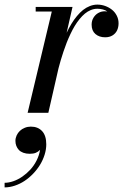

<svg xmlns="http://www.w3.org/2000/svg" viewBox="-90 -490 535 834"><path d="M135 -440H65V-460H225L199.4 -347.5Q209.5 -368.8 220.4 -386.7Q231.2 -404.6 244.2 -420.2Q257.2 -435.9 270.9 -446.8Q284.6 -457.6 300.6 -463.8Q316.5 -470 333 -470Q350.2 -470 366.8 -464.1Q383.2 -458.2 396.2 -447.9Q409.2 -437.6 417.1 -422.2Q425 -406.8 425 -389Q425 -371.8 418.6 -358.1Q412.1 -344.5 398.8 -336.2Q385.4 -328 367 -328Q341 -328 324.5 -342.2Q308 -356.4 308 -383Q308 -399.9 316.2 -413.4Q324.5 -426.9 337.4 -433.9Q350.4 -441 365 -441Q367.8 -441 371.2 -440.5Q374.8 -440 376 -440Q368.9 -445.8 356.9 -448.9Q345 -452 333 -452Q318.5 -452 304.6 -446.4Q290.8 -440.8 278.9 -431Q267 -421.2 255.6 -407.1Q244.1 -393 234.6 -377.2Q225.1 -361.5 216.1 -342.4Q207 -323.2 199.8 -305Q192.6 -286.8 185.8 -266.2Q178.9 -245.8 173.9 -228.6Q168.9 -211.4 164.1 -193.1L120 0H30ZM-23 122Q-23 109.8 -17.8 98.4Q-12.6 87 -3.8 78.6Q5 70.1 17.6 65.1Q30.1 60 44 60Q74.6 60 92.8 79.4Q111 98.8 111 137Q111 159 103.8 182Q96.6 205 84.1 225.5Q71.6 246 54.2 264.2Q36.8 282.4 17 295.6Q-2.8 308.8 -25.4 316.4Q-48 324 -70 324V304Q-51.9 304 -31.9 297.1Q-12 290.2 6.9 277.2Q25.8 264.1 41.7 246.9Q57.6 229.6 68.9 207.2Q80.2 184.9 84 161Q75.2 169.8 65 173.9Q54.8 178 39 178Q23.4 178 11.2 173.5Q-0.9 169 -8.2 161.2Q-15.5 153.4 -19.2 143.4Q-23 133.5 -23 122Z"/></svg>

Font: Bodoni* 11
Style: Italic
Weight: 400
Italic angle: -13°
Version: Version 1.002